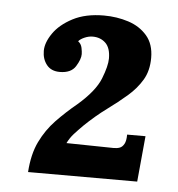

<svg xmlns="http://www.w3.org/2000/svg" viewBox="-39 -753 454 489"><g transform="rotate(5 188.0 -509.0)"><path d="M208 -716Q241 -716 270.5 -706.5Q300 -697 318.5 -675.5Q337 -654 337 -619Q337 -586 323 -562.5Q309 -539 286.5 -519.5Q264 -500 236 -479.5Q208 -459 180 -432Q167 -419 157.5 -408.5Q148 -398 141 -384L262 -382Q271 -382 277.5 -384.5Q284 -387 288.5 -395Q293 -403 293 -419H340L329 -302H50Q53 -348 68.5 -380Q84 -412 108 -437Q132 -462 160 -485Q204 -523 217 -556Q230 -589 230 -608Q230 -635 217 -647.5Q204 -660 184 -660Q174 -660 163.5 -655.5Q153 -651 148 -645Q156 -639 158 -629Q160 -619 160 -613Q160 -600 148.5 -581.5Q137 -563 108 -563Q86 -563 74.5 -577.5Q63 -592 63 -613Q63 -634 79.5 -658Q96 -682 128.5 -699Q161 -716 208 -716Z"/></g></svg>

Font: Lora
Style: Italic
Weight: 400
Italic angle: -3°
Designer: Olga Karpushina, Alexei Vanyashin (Cyrillic)
Foundry: Cyreal
Version: Version 3.008